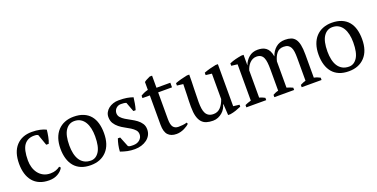

<svg xmlns="http://www.w3.org/2000/svg" viewBox="-21 -1286 3837 1953"><g transform="rotate(-20 1897.5 -309.5)"><path d="M427 -70Q409 -35 368.5 -11.5Q328 12 274 12Q215 12 171.5 -6.5Q128 -25 99 -59.5Q70 -94 55.5 -142.5Q41 -191 41 -250Q41 -377 103 -444.5Q165 -512 272 -512Q321 -512 359.5 -503.5Q398 -495 425 -481Q422 -448 414 -407Q406 -366 394 -339H367L325 -458Q318 -463 309 -465.5Q300 -468 279 -468Q211 -468 174 -418.5Q137 -369 137 -251Q137 -213 147.5 -177Q158 -141 179.5 -112.5Q201 -84 233.5 -67Q266 -50 309 -50Q344 -50 370 -60Q396 -70 414 -84Z M585 -250Q585 -205 593.5 -165Q602 -125 620.5 -95.5Q639 -66 669 -49Q699 -32 741 -32Q795 -32 829.5 -85Q864 -138 864 -250Q864 -296 855.5 -335.5Q847 -375 829 -404.5Q811 -434 783 -451Q755 -468 716 -468Q657 -468 621 -415Q585 -362 585 -250ZM489 -250Q489 -313 505.5 -361.5Q522 -410 553 -443.5Q584 -477 627.5 -494.5Q671 -512 724 -512Q786 -512 831 -493Q876 -474 904.5 -439.5Q933 -405 946.5 -357Q960 -309 960 -250Q960 -124 896 -56Q832 12 724 12Q664 12 620 -6.5Q576 -25 547 -59.5Q518 -94 503.5 -142.5Q489 -191 489 -250Z M1296 -114Q1296 -142 1278.5 -161.5Q1261 -181 1234 -198Q1207 -215 1176.5 -231Q1146 -247 1119 -268.5Q1092 -290 1074.5 -318Q1057 -346 1057 -387Q1057 -414 1069.5 -437Q1082 -460 1103 -476.5Q1124 -493 1152 -502.5Q1180 -512 1212 -512Q1266 -512 1300.5 -506Q1335 -500 1367 -489Q1363 -457 1357.5 -424.5Q1352 -392 1342 -358H1317L1279 -460Q1267 -465 1252 -466.5Q1237 -468 1221 -468Q1203 -468 1189.5 -461.5Q1176 -455 1166.5 -445Q1157 -435 1152 -422Q1147 -409 1147 -396Q1147 -369 1164.5 -349.5Q1182 -330 1209 -313.5Q1236 -297 1266.5 -281Q1297 -265 1324 -245Q1351 -225 1368.5 -198.5Q1386 -172 1386 -135Q1386 -101 1371.5 -74Q1357 -47 1331.5 -28Q1306 -9 1272.5 1.5Q1239 12 1201 12Q1158 12 1122 4.5Q1086 -3 1047 -17Q1049 -53 1056 -86.5Q1063 -120 1074 -151H1099L1143 -42Q1154 -34 1169.5 -33Q1185 -32 1198 -32Q1242 -32 1269 -56Q1296 -80 1296 -114Z M1449 -476Q1487 -500 1529 -510V-595Q1542 -606 1559.5 -614.5Q1577 -623 1594 -631H1619V-500H1769V-450H1619V-160Q1619 -100 1638 -75Q1657 -50 1695 -50Q1713 -50 1740 -52.5Q1767 -55 1786 -62L1793 -47Q1785 -38 1770.5 -28Q1756 -18 1737.5 -9Q1719 0 1697 6Q1675 12 1652 12Q1592 12 1560.5 -22Q1529 -56 1529 -132V-450H1449Z M1882 -198Q1882 -261 1885 -321.5Q1888 -382 1888 -442L1822 -450V-476Q1854 -488 1887.5 -497Q1921 -506 1953 -512H1978Q1978 -437 1975 -363Q1972 -289 1972 -216Q1972 -177 1976.5 -146Q1981 -115 1992.5 -94Q2004 -73 2024 -61.5Q2044 -50 2075 -50Q2120 -50 2150.5 -82.5Q2181 -115 2198 -167V-442L2133 -450V-476Q2164 -488 2197.5 -497Q2231 -506 2263 -512H2288V-57L2354 -49V-28Q2325 -15 2295.5 -5Q2266 5 2234 10H2209L2202 -109H2198Q2193 -88 2180.5 -66.5Q2168 -45 2148 -27.5Q2128 -10 2102.5 1Q2077 12 2047 12Q2007 12 1976.5 2.5Q1946 -7 1925 -31Q1904 -55 1893 -95.5Q1882 -136 1882 -198Z M2927 0H2713V-25Q2723 -31 2737.5 -37.5Q2752 -44 2772 -49V-280Q2772 -320 2768.5 -352Q2765 -384 2755.5 -405.5Q2746 -427 2728 -438.5Q2710 -450 2681 -450Q2659 -450 2640.5 -441Q2622 -432 2607.5 -417Q2593 -402 2582.5 -383Q2572 -364 2566 -343V-49Q2582 -44 2596.5 -38.5Q2611 -33 2625 -25V0H2410V-25Q2424 -32 2441 -38Q2458 -44 2476 -49V-442L2410 -450V-476Q2442 -490 2475.5 -498.5Q2509 -507 2541 -512H2566V-399H2567Q2583 -446 2621.5 -479Q2660 -512 2717 -512Q2741 -512 2763 -507Q2785 -502 2804 -488.5Q2823 -475 2836 -451Q2849 -427 2855 -389Q2873 -444 2913 -478Q2953 -512 3013 -512Q3050 -512 3077.5 -502.5Q3105 -493 3123 -469Q3141 -445 3149.5 -404Q3158 -363 3158 -300V-49Q3192 -43 3224 -25V0H3009V-25Q3039 -41 3068 -49V-298Q3068 -334 3064.5 -362Q3061 -390 3051 -409.5Q3041 -429 3023 -439.5Q3005 -450 2975 -450Q2927 -450 2900.5 -417Q2874 -384 2862 -333V-49Q2897 -39 2927 -25Z M3379 -250Q3379 -205 3387.5 -165Q3396 -125 3414.5 -95.5Q3433 -66 3463 -49Q3493 -32 3535 -32Q3589 -32 3623.5 -85Q3658 -138 3658 -250Q3658 -296 3649.5 -335.5Q3641 -375 3623 -404.5Q3605 -434 3577 -451Q3549 -468 3510 -468Q3451 -468 3415 -415Q3379 -362 3379 -250ZM3283 -250Q3283 -313 3299.5 -361.5Q3316 -410 3347 -443.5Q3378 -477 3421.5 -494.5Q3465 -512 3518 -512Q3580 -512 3625 -493Q3670 -474 3698.5 -439.5Q3727 -405 3740.5 -357Q3754 -309 3754 -250Q3754 -124 3690 -56Q3626 12 3518 12Q3458 12 3414 -6.5Q3370 -25 3341 -59.5Q3312 -94 3297.5 -142.5Q3283 -191 3283 -250Z"/></g></svg>

Font: PTSerif
Style: Regular
Weight: 400
Designer: A.Korolkova, O.Umpeleva, V.Yefimov
Foundry: ParaType Ltd
Version: Version 1.000W OFL; ttfautohint (v1.2) -l 8 -r 50 -G 200 -x 